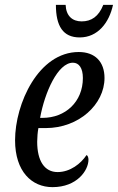

<svg xmlns="http://www.w3.org/2000/svg" viewBox="-20 -760 485 790"><path d="M308 -606C382 -606 429 -666 445 -740H405C386 -692 356 -672 316 -672C278 -672 252 -694 250 -740H210C210 -653 239 -606 308 -606ZM196 10C297 10 344 -59 344 -103C344 -112 341 -120 336 -122C313 -87 269 -52 217 -52C163 -52 133 -98 133 -177C133 -194 135 -218 138 -233H168C305 -233 410 -331 410 -439C410 -506 371 -546 304 -546C138 -546 42 -333 42 -183C42 -54 111 10 196 10ZM155 -275H145C164 -380 218 -502 280 -502C305 -502 321 -480 321 -439C321 -341 249 -275 155 -275Z"/></svg>

Font: Noto Serif ExtraCondensed
Style: Italic
Weight: 400
Width: 2
Italic angle: -12°
Designer: Monotype Design Team
Foundry: Monotype Imaging Inc.
Version: Version 2.014